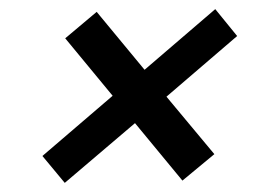

<svg xmlns="http://www.w3.org/2000/svg" viewBox="-20 -501 599 421"><path d="M122 -100 73 -159 227 -291 123 -417 192 -475 297 -348 452 -481 500 -422 345 -289 450 -163 380 -105 276 -231Z"/></svg>

Font: DM Sans 18pt Medium
Style: Italic
Weight: 500
Italic angle: -10°
Designer: Colophon Foundry, Jonny Pinhorn
Foundry: Colophon Foundry
Version: Version 4.004;gftools[0.9.30]